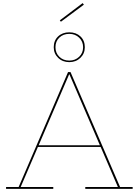

<svg xmlns="http://www.w3.org/2000/svg" viewBox="-20 -1216 893 1236"><path d="M834 -12V0H529V-12H739L628 -270H224L113 -12H323V0H19V-12H100L418 -752H434L753 -12ZM623 -281 427 -737H425L229 -281ZM326 -912Q326 -955 354 -981.5Q382 -1008 426 -1008Q470 -1008 498 -981.5Q526 -955 526 -912Q526 -871 497.5 -843.5Q469 -816 426 -816Q383 -816 354.5 -843.5Q326 -871 326 -912ZM515 -912Q515 -949 489.5 -973.5Q464 -998 426 -998Q387 -998 362 -974Q337 -950 337 -912Q337 -875 362 -850.5Q387 -826 426 -826Q464 -826 489.5 -850.5Q515 -875 515 -912ZM520 -1186 372 -1076 365 -1085 512 -1196Z"/></svg>

Font: Hepta Slab Thin
Style: Regular
Weight: 250
Designer: Michael LaGattuta
Foundry: Michael LaGattuta
Version: Version 1.100; ttfautohint (v1.8) -l 8 -r 50 -G 200 -x 14 -D